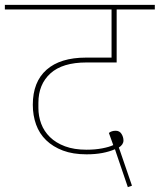

<svg xmlns="http://www.w3.org/2000/svg" viewBox="-40 -718 657 790"><path d="M439 -86 433 -104Q410 -94 381 -88.5Q352 -83 316 -83Q260 -83 219 -98.5Q178 -114 150 -141Q122 -168 108.5 -205.5Q95 -243 95 -287Q95 -381 151.5 -431Q208 -481 314 -481H419V-679H-20V-698H597V-679H440V-461H316Q217 -461 167.5 -416Q118 -371 118 -295V-274Q118 -240 129.5 -209Q141 -178 165.5 -154Q190 -130 227.5 -116Q265 -102 316 -102Q351 -102 380 -107.5Q409 -113 426 -121L408 -171Q419 -180 436 -180Q452 -180 460 -167Q468 -154 468 -140Q468 -123 449 -111L455 -94L503 46L486 52Z"/></svg>

Font: IBM Plex Sans Devanagari Thin
Style: Regular
Weight: 100
Designer: Mike Abbink, Paul van der Laan, Pieter van Rosmalen, Erin McLaughlin
Foundry: Bold Monday
Version: Version 1.1